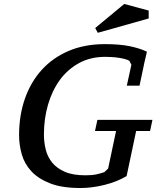

<svg xmlns="http://www.w3.org/2000/svg" viewBox="-20 -934 804 966"><path d="M617 -48 665 -275H735L747 -331H470L458 -275H564L524 -86L505 -68C491.7 -63.3 478 -59.5 464 -56.5C450 -53.5 432 -52 410 -52C368 -52 333.5 -57.8 306.5 -69.5C279.5 -81.2 258.2 -96.7 242.5 -116C226.8 -135.3 216 -157.3 210 -182C204 -206.7 201 -231.7 201 -257C201 -309.7 207.8 -359.7 221.5 -407C235.2 -454.3 255 -495.8 281 -531.5C307 -567.2 339.2 -595.5 377.5 -616.5C415.8 -637.5 459.7 -648 509 -648C518.3 -648 529 -647.7 541 -647C553 -646.3 564.7 -645.2 576 -643.5C587.3 -641.8 598 -639.7 608 -637C618 -634.3 625.7 -631.3 631 -628L641 -608L618 -503H682L700 -588C702 -598.7 704.2 -609.2 706.5 -619.5C708.8 -629.8 711 -639 713 -647C715 -655 716.5 -661.5 717.5 -666.5L719 -674C695.7 -685.3 667 -694.5 633 -701.5C599 -708.5 557.3 -712 508 -712C440 -712 379.3 -700.7 326 -678C272.7 -655.3 227.5 -623.7 190.5 -583C153.5 -542.3 125.2 -494 105.5 -438C85.8 -382 76 -320.7 76 -254C76 -221.3 80.5 -189.2 89.5 -157.5C98.5 -125.8 114.5 -97.5 137.5 -72.5C160.5 -47.5 192 -27.2 232 -11.5C272 4.2 323 12 385 12C423 12 463 6.8 505 -3.5C547 -13.8 584.3 -28.7 617 -48ZM605 -914 459 -793 472 -769 728 -841V-881Z"/></svg>

Font: PT Serif Caption
Style: Italic
Weight: 400
Italic angle: -12°
Designer: A.Korolkova, O.Umpeleva, V.Yefimov
Foundry: ParaType Ltd
Version: Version 1.000W OFL